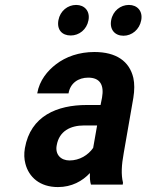

<svg xmlns="http://www.w3.org/2000/svg" viewBox="-20 -749 594 779"><path d="M482 -128 521 -352C526 -383 526 -410 521 -433C505 -501 451 -538 363 -538C301 -538 247 -519 207 -488C173 -462 140 -423 131 -370H258C265 -412 298 -434 338 -434C386 -434 403 -404 394 -353L388 -323H332C212 -323 104 -279 81 -148C77 -125 78 -104 83 -85C97 -30 142 10 215 10C271 10 314 -14 345 -47C344 -28 345 -13 349 0H478L479 -8C471 -41 473 -79 482 -128ZM210 -159C220 -218 267 -240 321 -240H374L358 -149C338 -120 303 -98 262 -98C227 -98 203 -122 210 -159ZM267 -605C301 -605 332 -629 339 -667C346 -704 323 -729 289 -729C255 -729 224 -705 217 -667C210 -628 232 -605 267 -605ZM481 -604C515 -604 546 -629 553 -667C560 -704 537 -729 503 -729C469 -729 438 -705 431 -667C424 -629 446 -604 481 -604Z"/></svg>

Font: Asimov
Style: NarIt
Weight: 500
Designer: Google
Version: Version 2.000980; 2014